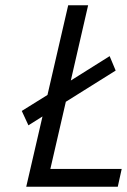

<svg xmlns="http://www.w3.org/2000/svg" viewBox="-20 -712 484 732"><path d="M429 0H80L142 -268L88 -234V-235L63 -289L161 -350L240 -692H316L250 -405L398 -498L421 -443L231 -324L172 -68H444Z"/></svg>

Font: Titillium Web
Style: Italic
Weight: 400
Italic angle: -13°
Version: Version 1.002;PS 57.000;hotconv 1.0.70;makeotf.lib2.5.55311